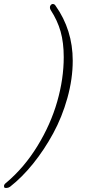

<svg xmlns="http://www.w3.org/2000/svg" viewBox="-109 -765 424 958"><path d="M-77.1 172.9Q-85.4 172.9 -87.2 170.9Q-88.9 168.9 -88.9 162.1Q-88.9 154.8 -77.1 146Q12.2 70.8 78.1 -36.9Q144 -144.5 176.5 -258.3Q209 -372.1 209 -480Q209 -552.2 193.4 -607.7Q177.7 -663.1 144 -714.8Q140.1 -720.2 140.1 -729Q140.1 -734.9 144.5 -740Q148.9 -745.1 153.8 -745.1Q163.1 -745.1 168 -736.8Q253.9 -615.7 253.9 -461.9Q253.9 -371.6 227.3 -276.1Q200.7 -180.7 156.2 -99.1Q111.8 -17.6 56.4 51.3Q1 120.1 -59.1 167Q-67.9 172.9 -77.1 172.9Z"/></svg>

Font: Junicode SmCond Light
Style: Italic
Weight: 300
Width: 4
Italic angle: -11°
Designer: Peter S. Baker
Version: Version 2.206